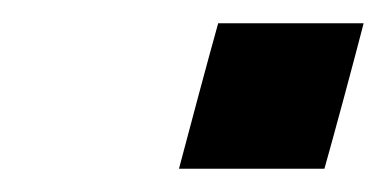

<svg xmlns="http://www.w3.org/2000/svg" viewBox="-20 -645 332 165"><path d="M133.8 -500H258.8Q264.6 -520.5 275.9 -562.3Q287.1 -604 292.5 -625H167.5Q161.6 -604 150.4 -562.3Q139.2 -520.5 133.8 -500Z"/></svg>

Font: Faithful 32x
Style: Oblique
Weight: 400
Foundry: Faithful Resource Pack
Version: Version 1.0; January 27, 2023